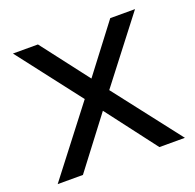

<svg xmlns="http://www.w3.org/2000/svg" viewBox="-100 -633 748 736"><g transform="rotate(-20 274.5 -264.5)"><path d="M274 -205 430 0H534L324 -271L523 -529H422L275 -336L127 -529H25L224 -271L15 0H118Z"/></g></svg>

Font: Montserrat-Alt1 Med
Style: Regular
Weight: 500
Designer: Differentunic
Foundry: Differentunic
Version: Version 7.222